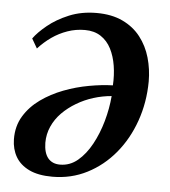

<svg xmlns="http://www.w3.org/2000/svg" viewBox="-45 -584 568 641"><g transform="rotate(5 239.0 -264.0)"><path d="M46.5 -439.5Q61.5 -460.5 90.8 -484.5Q120 -508.5 161.5 -525.8Q203 -543 253.5 -543Q304.5 -543 341.2 -525.5Q378 -508 401.2 -478Q424.5 -448 435.5 -409.8Q446.5 -371.5 446.5 -330Q446 -260 424 -197.5Q402 -135 362.5 -87.5Q323 -40 269.8 -12.8Q216.5 14.5 153.5 14.5Q106 14.5 75.5 -0.2Q45 -15 30.2 -40.5Q15.5 -66 15 -99Q14.5 -143 35 -176.8Q55.5 -210.5 89.5 -234.8Q123.5 -259 164.8 -274.8Q206 -290.5 248.8 -298.2Q291.5 -306 328.5 -307Q330.5 -341 325.5 -372.5Q320.5 -404 307.8 -429Q295 -454 273 -468.5Q251 -483 219.5 -483Q189 -483 161.2 -473.2Q133.5 -463.5 109.5 -446.8Q85.5 -430 65 -407.5ZM175.5 -28Q208.5 -28 234.8 -50Q261 -72 280.5 -107.8Q300 -143.5 312 -186.2Q324 -229 327.5 -271Q297 -268.5 267.2 -259.2Q237.5 -250 211 -234.2Q184.5 -218.5 164 -197.8Q143.5 -177 132 -151.2Q120.5 -125.5 120.5 -96.5Q121 -62.5 135.2 -45.2Q149.5 -28 175.5 -28Z"/></g></svg>

Font: Merriweather 72pt Medium
Style: Italic
Weight: 500
Italic angle: -7.8°
Version: Version 2.101